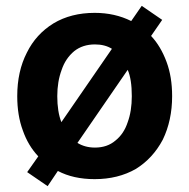

<svg xmlns="http://www.w3.org/2000/svg" viewBox="-20 -599 648 657"><path d="M111 -64Q76 -101 58 -153Q39 -204 39 -270Q39 -355 72 -419Q103 -482 163 -519Q223 -555 304 -555Q373 -555 429 -527L465 -579L535 -531L497 -476Q530 -441 550 -387Q569 -336 569 -270Q569 -187 537 -121Q503 -57 445 -21Q384 14 304 14Q231 14 178 -14L143 38L73 -10ZM375 -118Q404 -141 417 -181Q431 -219 431 -270Q431 -328 417 -360L245 -110Q271 -94 305 -94Q347 -94 375 -118ZM363 -432Q339 -447 305 -447Q263 -447 234 -424Q204 -399 191 -360Q176 -320 176 -270Q176 -217 190 -181Z"/></svg>

Font: Sinter Bold
Style: Regular
Weight: 700
Foundry: Adobe & rsms
Version: Version 1.000